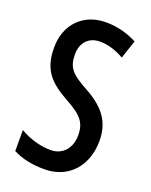

<svg xmlns="http://www.w3.org/2000/svg" viewBox="-138 -799 697 885"><g transform="rotate(20 210.0 -357.0)"><path d="M385 -200C385 -292 340 -351 249 -401C166 -446 142 -471 142 -537C142 -592 175 -631 232 -631C268 -631 308 -620 350 -596L380 -686C338 -708 286 -724 229 -724C116 -725 40 -646 41 -532C41 -419 93 -374 178 -326C259 -282 284 -252 284 -190C284 -131 249 -83 186 -83C140 -83 83 -98 36 -126V-23C82 0 132 10 190 10C308 10 385 -76 385 -200Z"/></g></svg>

Font: Noto Sans Myanmar ExtraCondensed Medium
Style: Regular
Weight: 500
Width: 2
Designer: Monotype Design Team
Foundry: Monotype Imaging Inc.
Version: Version 2.107